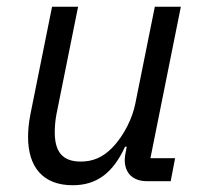

<svg xmlns="http://www.w3.org/2000/svg" viewBox="-20 -536 602 568"><path d="M134 -516 70 -198C65 -173 63 -150 63 -131C63 -42 107 12 195 12C266 12 314 -24 350 -102H355L353 -92C350 -78 349 -70 349 -63C349 -26 371 0 415 0H485L498 -68H425L515 -516H438L380 -228C372 -189 349 -137 312 -99C285 -71 255 -58 219 -58C164 -58 142 -88 142 -145C142 -157 143 -178 147 -198L211 -516Z"/></svg>

Font: LVC Sans
Style: Italic
Weight: 400
Italic angle: -11.31°
Designer: Mike Abbink, Paul van der Laan, Pieter van Rosmalen
Foundry: Bold Monday
Version: Version 3.0